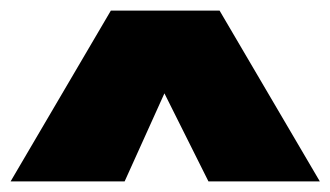

<svg xmlns="http://www.w3.org/2000/svg" viewBox="-23 -869 623 362"><path d="M391 -849H186L-3 -527H212L287 -693L370 -527H580Z"/></svg>

Font: Fira Sans Ultra
Style: Regular
Weight: 950
Designer: Carrois Corporate & Edenspiekermann AG
Foundry: Carrois Corporate GbR & Edenspiekermann AG
Version: Version 4.203;PS 004.203;hotconv 1.0.88;makeotf.lib2.5.64775